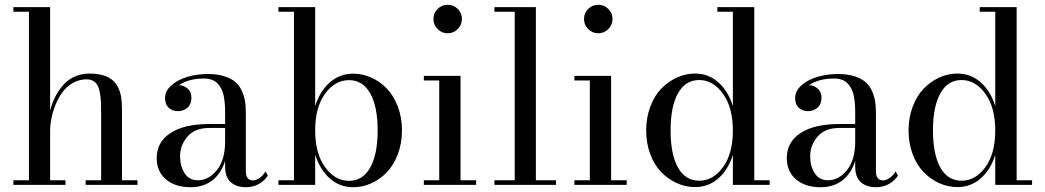

<svg xmlns="http://www.w3.org/2000/svg" viewBox="-20 -780 4410 810"><path d="M36.6 -19.5H102.1V-730.5H36.6V-750H191.4V-314Q199.7 -345.2 212.9 -371.3Q226.1 -397.5 245.8 -420.4Q265.6 -443.4 294.2 -456.5Q322.8 -469.7 356.9 -469.7Q390.6 -469.7 415.3 -462.2Q439.9 -454.6 454.8 -441.9Q469.7 -429.2 479 -409.4Q488.3 -389.6 491.5 -368.4Q494.6 -347.2 494.6 -319.3V-19.5H560.1V0H341.3V-19.5H406.7V-304.7Q406.7 -333 405.8 -351.8Q404.8 -370.6 401.1 -389.9Q397.5 -409.2 391.1 -420.4Q384.8 -431.6 373.3 -438.5Q361.8 -445.3 345.7 -445.3Q314.9 -445.3 288.6 -430.7Q262.2 -416 244.6 -392.6Q227.1 -369.1 214.8 -339.4Q202.6 -309.6 197 -280.5Q191.4 -251.5 191.4 -224.6V-19.5H256.3V0H36.6Z M862.8 -256.8H929.7V-304.7Q929.7 -324.7 928.5 -340.6Q927.2 -356.4 924.1 -373.8Q920.9 -391.1 914.6 -403.8Q908.2 -416.5 898.4 -427.2Q888.7 -438 873.8 -443.4Q858.9 -448.7 839.4 -448.7Q776.9 -448.7 734.9 -420.9Q756.3 -419.9 772 -405.8Q787.6 -391.6 787.6 -368.2Q787.6 -340.3 770.8 -325.7Q753.9 -311 731 -311Q707 -311 691.7 -325.4Q676.3 -339.8 676.3 -366.2Q676.3 -396 702.6 -419.7Q729 -443.4 770 -455.6Q811 -467.8 856.9 -467.8Q897 -467.8 926.5 -458.3Q956.1 -448.7 973.1 -433.8Q990.2 -418.9 1000.2 -396.7Q1010.3 -374.5 1013.7 -353Q1017.1 -331.5 1017.1 -304.7V-58.6Q1017.1 -19 1047.4 -19Q1060.5 -19 1075.9 -30Q1091.3 -41 1100.1 -57.1L1109.9 -39.1Q1095.7 -17.1 1071.8 -3.7Q1047.9 9.8 1016.6 9.8Q978 9.8 953.9 -11Q929.7 -31.7 929.7 -77.6V-101.6Q913.6 -48.8 876.2 -19.5Q838.9 9.8 783.7 9.8Q718.8 9.8 679.9 -23.4Q641.1 -56.6 641.1 -113.3Q641.1 -180.7 699.2 -218.8Q757.3 -256.8 862.8 -256.8ZM814.9 -19.5Q860.8 -19.5 895.3 -62.7Q929.7 -106 929.7 -183.1V-240.2H862.8Q802.2 -240.2 771 -203.9Q739.7 -167.5 739.7 -120.6Q739.7 -79.1 758.8 -49.3Q777.8 -19.5 814.9 -19.5Z M1220.2 -730.5H1154.8V-750H1309.6V-332.5Q1329.6 -395.5 1371.6 -432.4Q1413.6 -469.2 1470.2 -469.2Q1509.8 -469.2 1546.6 -452.6Q1583.5 -436 1612.3 -406Q1641.1 -376 1658.4 -330.1Q1675.8 -284.2 1675.8 -230Q1675.8 -175.8 1658.4 -129.6Q1641.1 -83.5 1612.3 -53.5Q1583.5 -23.4 1546.6 -6.8Q1509.8 9.8 1470.2 9.8Q1413.1 9.8 1371.3 -27.3Q1329.6 -64.5 1309.6 -127.4V0H1154.8V-19.5H1220.2ZM1452.1 -17.1Q1510.3 -17.1 1541.7 -73Q1573.2 -128.9 1573.2 -230Q1573.2 -330.6 1541.7 -386.2Q1510.3 -441.9 1452.1 -441.9Q1393.1 -441.9 1351.3 -384.5Q1309.6 -327.1 1309.6 -230Q1309.6 -132.8 1351.3 -75Q1393.1 -17.1 1452.1 -17.1Z M1826.2 -657.5Q1808.6 -675.3 1808.6 -700.2Q1808.6 -725.1 1826.2 -742.4Q1843.8 -759.8 1868.7 -759.8Q1893.6 -759.8 1911.1 -742.4Q1928.7 -725.1 1928.7 -700.2Q1928.7 -675.3 1911.1 -657.5Q1893.6 -639.6 1868.7 -639.6Q1843.8 -639.6 1826.2 -657.5ZM1768.1 -19.5H1833V-440.4H1768.1V-460H1922.9V-19.5H1988.8V0H1768.1Z M2065.9 -19.5H2151.4V-730.5H2065.9V-750H2240.7V-19.5H2325.7V0H2065.9Z M2461.4 -657.5Q2443.8 -675.3 2443.8 -700.2Q2443.8 -725.1 2461.4 -742.4Q2479 -759.8 2503.9 -759.8Q2528.8 -759.8 2546.4 -742.4Q2564 -725.1 2564 -700.2Q2564 -675.3 2546.4 -657.5Q2528.8 -639.6 2503.9 -639.6Q2479 -639.6 2461.4 -657.5ZM2403.3 -19.5H2468.3V-440.4H2403.3V-460H2558.1V-19.5H2624V0H2403.3Z M3227.1 -19.5V0H3071.8V-126.5Q3052.2 -64 3010.5 -27.3Q2968.8 9.3 2912.1 9.3Q2872.6 9.3 2835.7 -7.3Q2798.8 -23.9 2769.8 -53.7Q2740.7 -83.5 2723.4 -129.4Q2706.1 -175.3 2706.1 -229.5Q2706.1 -283.7 2723.4 -329.8Q2740.7 -376 2769.8 -406Q2798.8 -436 2835.7 -452.9Q2872.6 -469.7 2912.1 -469.7Q2968.8 -469.7 3010.5 -432.6Q3052.2 -395.5 3071.8 -332.5V-730.5H3006.3V-750H3162.1V-19.5ZM2929.7 -442.4Q2871.6 -442.4 2840.3 -386.5Q2809.1 -330.6 2809.1 -229.5Q2809.1 -128.4 2840.3 -73Q2871.6 -17.6 2929.7 -17.6Q2988.8 -17.6 3030.3 -75Q3071.8 -132.3 3071.8 -229.5Q3071.8 -326.7 3030 -384.5Q2988.3 -442.4 2929.7 -442.4Z M3521 -256.8H3587.9V-304.7Q3587.9 -324.7 3586.7 -340.6Q3585.4 -356.4 3582.3 -373.8Q3579.1 -391.1 3572.8 -403.8Q3566.4 -416.5 3556.6 -427.2Q3546.9 -438 3532 -443.4Q3517.1 -448.7 3497.6 -448.7Q3435.1 -448.7 3393.1 -420.9Q3414.6 -419.9 3430.2 -405.8Q3445.8 -391.6 3445.8 -368.2Q3445.8 -340.3 3429 -325.7Q3412.1 -311 3389.2 -311Q3365.2 -311 3349.9 -325.4Q3334.5 -339.8 3334.5 -366.2Q3334.5 -396 3360.8 -419.7Q3387.2 -443.4 3428.2 -455.6Q3469.2 -467.8 3515.1 -467.8Q3555.2 -467.8 3584.7 -458.3Q3614.3 -448.7 3631.3 -433.8Q3648.4 -418.9 3658.4 -396.7Q3668.5 -374.5 3671.9 -353Q3675.3 -331.5 3675.3 -304.7V-58.6Q3675.3 -19 3705.6 -19Q3718.8 -19 3734.1 -30Q3749.5 -41 3758.3 -57.1L3768.1 -39.1Q3753.9 -17.1 3730 -3.7Q3706.1 9.8 3674.8 9.8Q3636.2 9.8 3612.1 -11Q3587.9 -31.7 3587.9 -77.6V-101.6Q3571.8 -48.8 3534.4 -19.5Q3497.1 9.8 3441.9 9.8Q3377 9.8 3338.1 -23.4Q3299.3 -56.6 3299.3 -113.3Q3299.3 -180.7 3357.4 -218.8Q3415.5 -256.8 3521 -256.8ZM3473.1 -19.5Q3519 -19.5 3553.5 -62.7Q3587.9 -106 3587.9 -183.1V-240.2H3521Q3460.4 -240.2 3429.2 -203.9Q3397.9 -167.5 3397.9 -120.6Q3397.9 -79.1 3417 -49.3Q3436 -19.5 3473.1 -19.5Z M4334 -19.5V0H4178.7V-126.5Q4159.2 -64 4117.4 -27.3Q4075.7 9.3 4019 9.3Q3979.5 9.3 3942.6 -7.3Q3905.8 -23.9 3876.7 -53.7Q3847.7 -83.5 3830.3 -129.4Q3813 -175.3 3813 -229.5Q3813 -283.7 3830.3 -329.8Q3847.7 -376 3876.7 -406Q3905.8 -436 3942.6 -452.9Q3979.5 -469.7 4019 -469.7Q4075.7 -469.7 4117.4 -432.6Q4159.2 -395.5 4178.7 -332.5V-730.5H4113.3V-750H4269V-19.5ZM4036.6 -442.4Q3978.5 -442.4 3947.3 -386.5Q3916 -330.6 3916 -229.5Q3916 -128.4 3947.3 -73Q3978.5 -17.6 4036.6 -17.6Q4095.7 -17.6 4137.2 -75Q4178.7 -132.3 4178.7 -229.5Q4178.7 -326.7 4137 -384.5Q4095.2 -442.4 4036.6 -442.4Z"/></svg>

Font: Bodoni* 11pt
Style: Regular
Weight: 400
Version: Version 2.3